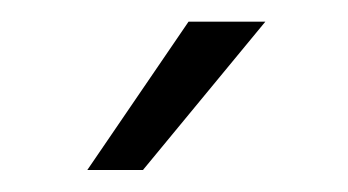

<svg xmlns="http://www.w3.org/2000/svg" viewBox="-20 -770 321 177"><path d="M153.8 -750H224.6L111.8 -613.3H60.5Z"/></svg>

Font: Shabnam Thin FD
Style: Thin-FD
Weight: 100
Foundry: DejaVu fonts team - Redesigned by Saber Rastikerdar - Based on Vazir font
Version: Version 5.0.0